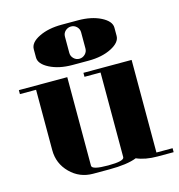

<svg xmlns="http://www.w3.org/2000/svg" viewBox="-105 -793 824 885"><g transform="rotate(-15 307.5 -350.5)"><path d="M0 -441.9V-460.9H231V-38.1Q231 -19 308.1 -19Q384.8 -19 384.8 -38.1V-441.9H308.1V-460.9H538.1V-19H615.2V0H538.1Q480 0 439 -18.1Q393.6 0 308.1 0H231Q167 0 122.1 -44.9Q77.1 -89.8 77.1 -153.8V-441.9ZM115.2 -585.9V-625Q115.2 -657.2 160.2 -679.2Q204.6 -701.2 269 -701.2H346.2Q410.6 -701.2 455.1 -678.7Q500 -655.8 500 -625V-585.9Q500 -554.7 455.1 -531.7Q410.2 -508.8 346.2 -508.8H269Q205.1 -508.8 160.2 -531.7Q115.2 -554.7 115.2 -585.9ZM269 -566.9Q269 -550.8 280.3 -539.6Q292 -527.8 308.1 -528.3Q323.7 -528.8 335 -540Q346.2 -551.3 346.2 -566.9V-644Q346.2 -659.7 335 -670.9Q323.7 -682.1 308.1 -682.1Q292.5 -682.1 280.3 -670.9Q269 -660.2 269 -644Z"/></g></svg>

Font: Hjet
Style: Regular
Weight: 400
Designer: T. Christopher White
Version: Version 1.2